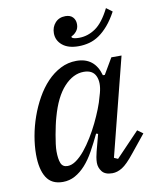

<svg xmlns="http://www.w3.org/2000/svg" viewBox="-85 -813 726 890"><g transform="rotate(-10 278.0 -367.5)"><path d="M139 12Q86 12 62 -26.5Q38 -65 38 -135Q38 -176 46 -221Q54 -266 69.5 -310Q85 -354 107.5 -394Q130 -434 158.5 -464Q187 -494 222 -512Q257 -530 297 -530Q383 -530 407 -443H416L460 -518H508L391 -57L409 -49L519 -164L545 -145L477 -61Q442 -17 418.5 -2.5Q395 12 372 12Q338 12 323.5 -6.5Q309 -25 309 -48Q309 -60 311.5 -74.5Q314 -89 317 -100L338 -179L329 -182Q309 -140 289 -104Q269 -68 246 -42.5Q223 -17 196.5 -2.5Q170 12 139 12ZM173 -57Q193 -57 214 -72Q235 -87 255 -111.5Q275 -136 294 -167Q313 -198 328.5 -230Q344 -262 356 -292.5Q368 -323 374 -347L379 -364Q392 -412 378 -443Q364 -474 322 -474Q272 -474 229 -427.5Q186 -381 161 -290Q156 -273 151.5 -252Q147 -231 143 -209Q139 -187 136.5 -167Q134 -147 134 -133Q134 -97 142 -77Q150 -57 173 -57ZM320 -595Q271 -595 244 -617.5Q217 -640 217 -674Q217 -703 235 -723Q253 -743 283 -743Q306 -743 318 -730Q330 -717 330 -697Q330 -677 318.5 -663.5Q307 -650 295 -646V-640Q300 -636 309 -634.5Q318 -633 329 -633Q370 -633 406.5 -658Q443 -683 475 -747L503 -726Q483 -689 461.5 -664Q440 -639 417.5 -623.5Q395 -608 370.5 -601.5Q346 -595 320 -595Z"/></g></svg>

Font: IBM Plex Serif Text
Style: Italic
Weight: 450
Italic angle: -14°
Designer: Mike Abbink, Paul van der Laan, Pieter van Rosmalen
Foundry: Bold Monday
Version: Version 3.001